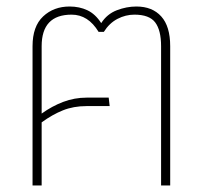

<svg xmlns="http://www.w3.org/2000/svg" viewBox="-20 -570 623 590"><path d="M80 0V-428Q80 -489 112.5 -519.5Q145 -550 194 -550Q224 -550 248.5 -538.5Q273 -527 291 -499Q309 -527 339 -538.5Q369 -550 399 -550Q448 -550 475.5 -519.5Q503 -489 503 -428V0H475V-428Q475 -477 457 -501Q439 -525 393 -525Q366 -525 341 -512Q316 -499 299 -472H283Q251 -525 200 -525Q108 -525 108 -428V-221Q140 -244 174.5 -257Q209 -270 246 -270H314L317 -244H246Q206 -244 173.5 -231Q141 -218 108 -194V0Z"/></svg>

Font: Kanit Thin
Style: Regular
Weight: 250
Designer: Katatrad Team
Foundry: CadsonDemak
Version: Version 2.000; ttfautohint (v1.8.3)